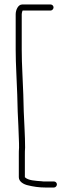

<svg xmlns="http://www.w3.org/2000/svg" viewBox="-20 -739 324 857"><path d="M206 -719H79C61 -719 50 -695 50 -675V-517C50 -450 55 -384 57 -316L59 -241C60 -216 61 -195 62 -177L64 -123C65 -105 65 -91 65 -80C64 -69 64 -59 64 -48V52C64 72 86 84 104 88C128 94 154 98 183 98H221C228 98 234 91 234 84C234 77 228 71 221 71H182C176 71 170 71 165 70C139 68 106 67 91 52V-48C91 -59 91 -69 92 -80C92 -136 88 -185 86 -242L84 -317C82 -385 77 -449 77 -517V-675C77 -679 78 -684 80 -690C81 -691 81 -691 81 -692H206C213 -692 219 -699 219 -706C219 -713 213 -719 206 -719Z"/></svg>

Font: Electronic
Style: Lt
Weight: 300
Version: Version 1.011